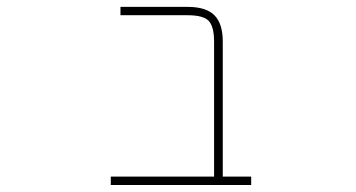

<svg xmlns="http://www.w3.org/2000/svg" viewBox="-20 -564 1040 561"><path d="M303.7 -23.4V-47.9H605.5V-442.4Q605.5 -486.3 589.8 -502.9Q574.2 -519.5 528.3 -519.5H332V-543.9H528.3Q582 -543.9 606.4 -519.5Q630.9 -495.1 630.9 -442.4V-47.9H713.9V-23.4Z"/></svg>

Font: Mgen+ 1mn thin
Style: Regular
Weight: 100
Designer: [Source Han Sans]
Ryoko NISHIZUKA  (kana & ideographs); Paul D. Hunt (Latin, Greek & Cyrillic); Wenlong ZHANG  (bopomofo
Version: Version 1.059.20150602